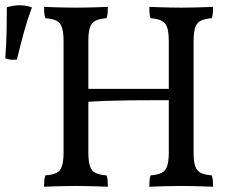

<svg xmlns="http://www.w3.org/2000/svg" viewBox="-111 -705 884 728"><path d="M455 3Q455 -10 456 -21Q457 -32 460 -40Q486 -42 501.5 -49.5Q517 -57 523 -75.5Q529 -94 529 -127V-549Q529 -582 523 -600.5Q517 -619 501.5 -626.5Q486 -634 460 -636Q457 -644 456 -655Q455 -666 455 -679Q474 -678 493.5 -677.5Q513 -677 533.5 -676.5Q554 -676 576 -676Q598 -676 618 -676.5Q638 -677 657.5 -677.5Q677 -678 697 -679Q697 -666 696 -655Q695 -644 692 -636Q666 -634 650.5 -626.5Q635 -619 629 -600.5Q623 -582 623 -549V-127Q623 -94 629 -75.5Q635 -57 650.5 -49.5Q666 -42 692 -40Q695 -32 696 -21Q697 -10 697 3Q667 2 636 1Q605 0 576 0Q547 0 513.5 1Q480 2 455 3ZM56 3Q56 -10 57 -21Q58 -32 61 -40Q88 -42 103 -49.5Q118 -57 124 -75.5Q130 -94 130 -127V-549Q130 -582 124 -600.5Q118 -619 103 -626.5Q88 -634 61 -636Q58 -644 57 -655Q56 -666 56 -679Q74 -678 94 -677.5Q114 -677 135 -676.5Q156 -676 177 -676Q198 -676 218.5 -676.5Q239 -677 258.5 -677.5Q278 -678 298 -679Q298 -666 297 -655Q296 -644 293 -636Q266 -634 251 -626.5Q236 -619 230 -600.5Q224 -582 224 -549V-127Q224 -94 230 -75.5Q236 -57 251 -49.5Q266 -42 293 -40Q296 -32 297 -21Q298 -10 298 3Q268 2 237 1Q206 0 177 0Q148 0 115 1Q82 2 56 3ZM219 -319V-368H534V-325Q506 -325 464 -325Q422 -325 376.5 -324.5Q331 -324 289.5 -322.5Q248 -321 219 -319ZM-47 -479Q-61 -478 -71 -479Q-81 -480 -91 -484Q-87 -536 -86 -584.5Q-85 -633 -85 -678Q-73 -681 -61 -683Q-49 -685 -37 -685Q-11 -685 10 -677Q-7 -631 -20 -584Q-33 -537 -47 -479Z"/></svg>

Font: Vollkorn
Style: Regular
Weight: 400
Designer: Friedrich Althausen
Foundry: Friedrich Althausen
Version: Version 4.104